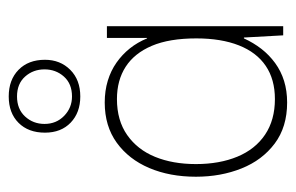

<svg xmlns="http://www.w3.org/2000/svg" viewBox="-139 -530 678 440"><g transform="rotate(-90 200.0 -310.0)"><path d="M185 9Q129 9 91 -19.5Q53 -48 34 -95.5Q15 -143 15 -200Q15 -260 35 -307Q55 -354 93 -381.5Q131 -409 185 -409Q212 -409 235 -402Q258 -395 276.5 -382Q295 -369 309 -351.5Q323 -334 332 -312H333V-404H360V0H339L334 -90H332Q322 -68 308 -50Q294 -32 275.5 -18.5Q257 -5 234.5 2Q212 9 185 9ZM193 -19Q238 -19 269 -40Q300 -61 316 -101.5Q332 -142 332 -199Q332 -261 315 -301Q298 -341 267 -361Q236 -381 193 -381Q144 -381 110.5 -357.5Q77 -334 60.5 -293.5Q44 -253 44 -200Q44 -146 61 -105Q78 -64 111.5 -41.5Q145 -19 193 -19ZM199 -465Q162 -465 139 -487Q116 -509 116 -546Q116 -584 138.5 -606.5Q161 -629 199 -629Q237 -629 260 -606.5Q283 -584 283 -546Q283 -511 260 -488Q237 -465 199 -465ZM199 -484Q228 -484 244.5 -502.5Q261 -521 261 -547Q261 -573 244.5 -591.5Q228 -610 199 -610Q170 -610 153 -591.5Q136 -573 136 -547Q136 -520 154.5 -502Q173 -484 199 -484Z"/></g></svg>

Font: Darker Grotesque Light
Style: Regular
Weight: 300
Designer: Gabriel Lam
Foundry: TypeRant
Version: Version 1.000;gftools[0.9.28]